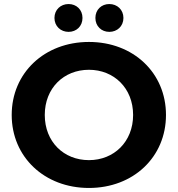

<svg xmlns="http://www.w3.org/2000/svg" viewBox="-20 -920 882 952"><path d="M320 -762C359 -762 389 -790 389 -831C389 -872 359 -900 320 -900C281 -900 250 -872 250 -831C250 -790 281 -762 320 -762ZM522 -762C561 -762 592 -790 592 -831C592 -872 561 -900 522 -900C483 -900 453 -872 453 -831C453 -790 483 -762 522 -762ZM421 12C641 12 803 -141 803 -350C803 -559 641 -712 421 -712C200 -712 38 -558 38 -350C38 -142 200 12 421 12ZM421 -126C296 -126 202 -217 202 -350C202 -483 296 -574 421 -574C545 -574 640 -483 640 -350C640 -217 545 -126 421 -126Z"/></svg>

Font: AWKNG-Font
Style: Bold
Weight: 700
Designer: Awakening Church
Foundry: Awakening Church
Version: Version 1.700;PS 001.700;hotconv 1.0.88;makeotf.lib2.5.64775